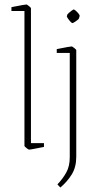

<svg xmlns="http://www.w3.org/2000/svg" viewBox="-20 -657 417 856"><path d="M109 10Q107 10 98 3Q89 -4 89 -7V-608H31V-625Q31 -625 46 -628Q61 -631 77.5 -634Q94 -637 98 -637Q100 -637 109 -630Q118 -623 118 -620V-19H176V-2Q176 -2 161 1Q146 4 130 7Q114 10 109 10ZM280 -592Q281 -594 287 -599.5Q293 -605 300 -610Q307 -615 308 -615Q311 -615 318 -609Q325 -603 330.5 -596Q336 -589 335 -585L332 -575Q331 -571 318.5 -562.5Q306 -554 303 -554Q300 -554 294 -560.5Q288 -567 283 -574.5Q278 -582 278 -584ZM249 179 236 165Q260 140 275.5 112Q291 84 291 44V-421H233V-438Q233 -438 248 -441Q263 -444 279.5 -447Q296 -450 300 -450Q302 -450 311 -443Q320 -436 320 -433V42Q320 88 300 120.5Q280 153 249 179Z"/></svg>

Font: Grenze Gotisch Thin
Style: Regular
Weight: 100
Designer: Renata Polastri
Foundry: Omnibus-Type
Version: Version 1.001